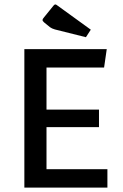

<svg xmlns="http://www.w3.org/2000/svg" viewBox="-20 -847 555 867"><path d="M190 -273V-83H465V0H90V-625H462L450 -542H190V-352H427V-273ZM368 -679 228 -714Q214 -718 206 -724L179 -746Q172 -752 172 -757Q172 -761 179 -769L222 -822Q226 -827 230 -827Q233 -827 238 -823L390 -713Z"/></svg>

Font: Changa
Style: Regular
Weight: 400
Designer: Eduardo Rodriguez Tunni
Foundry: Eduardo Rodriguez Tunni
Version: Version 3.003